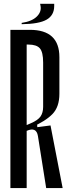

<svg xmlns="http://www.w3.org/2000/svg" viewBox="-20 -964 358 984"><path d="M33.3 -811.1H116.7V0H33.3ZM78.9 -306.7 137.8 -332.2Q174.4 -347.8 187.8 -367.2Q201.1 -386.7 201.1 -416.7V-643.3Q201.1 -696.7 184.4 -716.1Q167.8 -735.6 125.6 -735.6H78.9V-811.1H133.3Q284.4 -811.1 284.4 -671.1V-483.3Q284.4 -415.6 248.3 -378.9Q212.2 -342.2 142.2 -312.2L86.7 -287.8ZM113.3 -315.6 170 -331.1 171.1 -312.2 238.9 -321.1 301.1 0H216.7L174.4 -266.7Q166.7 -315.6 116.7 -293.3ZM257.8 -933.3V-944.4H185.6L187.8 -933.3Q193.3 -903.3 168.3 -878.9Q143.3 -854.4 91.1 -846.7V-840Q180 -841.1 218.9 -863.3Q257.8 -885.6 257.8 -933.3Z"/></svg>

Font: Le Murmure
Style: Regular
Weight: 600
Width: 2
Designer: Jeremy Landes, Alexander Slobzheninov (Cyrillic)
Foundry: Velvetyne Type Foundry
Version: Version 1.0